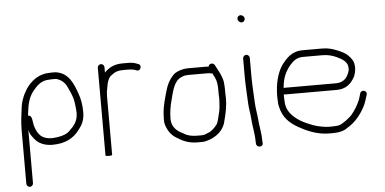

<svg xmlns="http://www.w3.org/2000/svg" viewBox="-54 -793 2075 1034"><g transform="rotate(-5 984.0 -276.0)"><path d="M86 117V-172C91.5 -144.6 106.6 -128.1 123 -110C143.2 -91.5 171.8 -80 209.5 -80C279.3 -80 327 -107 356 -149C375.9 -172.5 389 -200.2 389 -240C389 -278 383.6 -310.1 373.5 -339C352.9 -397.9 328.6 -460.7 256 -468H237C228.3 -468 221.7 -467.7 217 -467C211.7 -467 204.7 -466 196 -464C155.1 -455.2 124.7 -428.9 103 -400C93.4 -387.1 90.1 -377.2 82 -365C73.2 -345.1 63.7 -320.2 61 -296C56.8 -258.5 50 -219.9 50 -178V117C50 126.2 58.8 135 68 135C77.2 135 86 126.2 86 117ZM91 -248 93 -264C98.3 -311.9 108.1 -348.1 132 -378C151.2 -402 177.5 -431 220 -431C224 -431.7 229.7 -432 237 -432H255C258.3 -432 263 -430.8 269 -428.5C295.7 -418.1 310.1 -400.2 321 -374C332.2 -349.7 344.4 -323.7 348 -295L350 -277L352 -261C352.7 -256.3 353 -249.3 353 -240C353 -196.5 332 -171 308 -149C292.4 -131.6 267 -122.4 240 -119L224 -117C219.3 -116.3 214.3 -116 209 -116C150.6 -116 129.5 -149 117 -195L114 -213C111.3 -229.3 110.7 -248 91 -248Z M488 -472V2C488 4.7 494 6 506 6C518 6 524 4.7 524 2V-315C524 -321.7 524.3 -327.3 525 -332C525 -341.7 527.8 -349.8 529 -358C533.1 -386.9 540.7 -417.8 563 -429C578.1 -441.9 595.5 -448 623 -448H647C660.4 -448 673.8 -446.9 684 -444L694 -440C716.7 -430.3 727.9 -467 707 -473L696 -477C681.9 -482.9 665.9 -484 647 -484H623C575.5 -484 547.9 -466.9 524 -443V-472C524 -482.1 515.8 -490 506 -490C496.2 -490 488 -482.1 488 -472Z M1101 -387C1102.3 -384.3 1103.7 -381.3 1105 -378L1113 -362C1121.1 -345.8 1124 -321.8 1124 -298V-274C1124 -265.3 1124.3 -257 1125 -249C1125 -242.3 1124.7 -235 1124 -227L1122 -201C1121.3 -193 1120.3 -186.3 1119 -181C1113 -161.1 1109.1 -130.7 1099 -113C1088 -98.3 1068.5 -76.6 1049 -71C1039.9 -66.5 1027.1 -61 1014 -61H988C962.4 -61 936.9 -66.4 921 -77L899 -89C874.6 -103.7 854 -125.7 854 -164C854.7 -172.7 855 -181.3 855 -190C856.5 -207.9 859.4 -226.1 863 -243C876.8 -291.3 884.1 -351.3 920.5 -376.5C926.6 -380.7 946.4 -390 956 -390C961.3 -390.7 966.3 -391 971 -391H1071C1083.2 -391 1091.5 -389.7 1101 -387ZM1083 -426C1079 -426.7 1075.3 -427 1072 -427H971C942.5 -427 919.5 -418.4 900 -407C875.3 -386.8 857.3 -355.9 847 -321C835.2 -280.7 822.4 -239.2 819 -192C819 -172 816 -152.4 821 -136C831.8 -101 850.9 -74.2 881 -58C909.6 -39.8 941.2 -25 988 -25H1014C1023.3 -25 1032.7 -26.7 1042 -30C1087.6 -42.4 1130.8 -75.8 1141 -124C1151.3 -162.6 1161 -201.4 1161 -250C1160.3 -258 1160 -266 1160 -274V-298C1160 -305.3 1159.7 -312.3 1159 -319L1157 -339C1150.8 -373 1134.2 -397.6 1121 -424L1116 -433C1106.8 -446.7 1084.8 -442.2 1083 -426Z M1272 -454V-356C1272 -309.5 1275.8 -253.8 1278 -207C1279.2 -181.2 1285.6 -154 1287 -128C1289.3 -86 1300 -47.3 1300 -3L1301 11C1304.2 33.2 1340.2 31.6 1337 9L1336 -5C1336 -49.8 1325.6 -86.8 1323 -131C1320.4 -155.4 1315.4 -183.2 1314 -209C1311.8 -254.8 1308 -309.8 1308 -356V-454C1308 -463.2 1299.2 -472 1290 -472C1280.8 -472 1272 -463.2 1272 -454ZM1260 -669.5C1260 -658.4 1269.6 -648 1281 -648C1291.4 -648 1299 -656.3 1299 -666.5C1299 -677.8 1288.5 -687 1277.5 -687C1267.6 -687 1260 -679.4 1260 -669.5Z M1475 -276C1475.7 -278.7 1476 -280.7 1476 -282C1480.2 -331.8 1497.2 -366.3 1522 -396C1540.3 -416.1 1557.9 -434 1595 -434H1698C1730.3 -434 1753.9 -426.7 1776.5 -416C1799.3 -405.3 1833 -388.3 1833 -355C1835.2 -344 1829.4 -327.9 1825 -320C1815 -295.1 1793 -277 1759 -277H1479C1478.3 -277 1477 -276.7 1475 -276ZM1473 -242C1475 -241.3 1477 -241 1479 -241H1759C1811.5 -241 1839 -268.7 1858 -304C1869.6 -331 1873.8 -369 1858.5 -394C1847.5 -412.1 1830.2 -429.4 1811 -439C1778.8 -455.1 1745.6 -470 1698 -470H1595C1533.7 -470 1503.5 -432.4 1477 -397C1451.2 -355.7 1437 -300.5 1437 -233C1437 -224.3 1437.3 -215.3 1438 -206C1438 -195.3 1439.3 -185.7 1442 -177C1454.2 -120.1 1489.5 -86.4 1533.5 -61.5C1577.3 -36.8 1633.1 -11 1699 -11H1719C1751.5 -11 1777.3 -17 1796 -31C1839.1 -55.6 1869.5 -91.9 1893 -135C1904.9 -155.3 1910.2 -178.7 1918 -202C1924.5 -224.9 1889.9 -232.6 1884 -212C1880 -200.1 1876.6 -184.5 1871 -172C1859.9 -147 1844.7 -122 1828 -102C1821.3 -93.6 1803.1 -79.1 1794 -72C1776.4 -60.8 1763.9 -48 1737 -48C1731.7 -47.3 1725.7 -47 1719 -47H1699C1693 -47 1687.7 -47.3 1683 -48C1652 -51.9 1624.5 -58.2 1599 -70C1575.5 -79 1552 -90.5 1534 -104C1503.9 -126.5 1474 -155.5 1474 -208C1473.3 -216.7 1473 -225 1473 -233Z"/></g></svg>

Font: CiSf OpenHand
Style: Regular
Weight: 400
Foundry: Cannot Into Space Fonts
Version: Version 0.7892